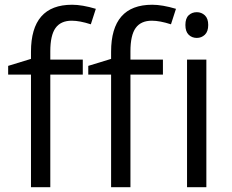

<svg xmlns="http://www.w3.org/2000/svg" viewBox="-20 -785 972 805"><path d="M663.1 -472.2H526.9V0H445.8V-472.2H350.1V-508.8L445.8 -538.1V-567.9Q445.8 -765.1 618.2 -765.1Q660.6 -765.1 717.8 -748L696.8 -683.1Q649.9 -698.2 616.7 -698.2Q570.8 -698.2 548.8 -667.7Q526.9 -637.2 526.9 -569.8V-535.2H663.1ZM327.1 -472.2H190.9V0H109.9V-472.2H14.2V-508.8L109.9 -538.1V-567.9Q109.9 -765.1 282.2 -765.1Q324.7 -765.1 381.8 -748L360.8 -683.1Q314 -698.2 280.8 -698.2Q234.9 -698.2 212.9 -667.7Q190.9 -637.2 190.9 -569.8V-535.2H327.1ZM845.2 0H764.2V-535.2H845.2ZM757.3 -680.2Q757.3 -708 771 -720.9Q784.7 -733.9 805.2 -733.9Q824.7 -733.9 838.9 -720.7Q853 -707.5 853 -680.2Q853 -652.8 838.9 -639.4Q824.7 -626 805.2 -626Q784.7 -626 771 -639.4Q757.3 -652.8 757.3 -680.2Z"/></svg>

Font: f0_2797  
Style: Regular
Weight: 400
Foundry: Ascender Corporation
Version: Version 1.10